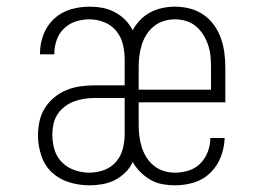

<svg xmlns="http://www.w3.org/2000/svg" viewBox="-20 -548 790 576"><path d="M248 8Q218 8 188 -1Q158 -10 136 -30.5Q114 -51 104 -81Q94 -111 94 -141Q94 -163 98.5 -184Q103 -205 114.5 -223.5Q126 -242 143 -256Q160 -270 180 -278Q200 -286 221 -289Q242 -292 264 -292H354V-370Q354 -393 348.5 -415.5Q343 -438 328.5 -455.5Q314 -473 292.5 -481.5Q271 -490 248 -490Q227 -490 207 -483.5Q187 -477 172 -462.5Q157 -448 150 -428Q143 -408 143 -387V-385H100V-388Q100 -417 110.5 -444.5Q121 -472 142 -491.5Q163 -511 191 -519.5Q219 -528 248 -528Q268 -528 287 -524.5Q306 -521 323.5 -512Q341 -503 355 -489Q369 -475 378 -457Q387 -474 400.5 -488Q414 -502 431 -511Q448 -520 467 -524Q486 -528 505 -528Q527 -528 549 -522.5Q571 -517 589.5 -504.5Q608 -492 621.5 -473.5Q635 -455 642.5 -434Q650 -413 653 -390.5Q656 -368 656 -346V-241H396V-174Q396 -157 398 -140.5Q400 -124 405 -107.5Q410 -91 419 -76.5Q428 -62 441.5 -51Q455 -40 471.5 -35Q488 -30 505 -30Q526 -30 546.5 -36.5Q567 -43 581.5 -58Q596 -73 603.5 -93Q611 -113 611 -134H654Q653 -105 642.5 -77.5Q632 -50 611 -29.5Q590 -9 562 -0.5Q534 8 505 8Q486 8 467 4.5Q448 1 431.5 -8.5Q415 -18 401.5 -31.5Q388 -45 378 -62Q370 -44 355.5 -30Q341 -16 324 -7.5Q307 1 287.5 4.5Q268 8 248 8ZM396 -279H613V-346Q613 -363 611.5 -379.5Q610 -396 604.5 -412.5Q599 -429 590 -443.5Q581 -458 568 -469Q555 -480 538.5 -485Q522 -490 505 -490Q488 -490 471.5 -485Q455 -480 441.5 -469Q428 -458 419 -443.5Q410 -429 405 -412.5Q400 -396 398 -379.5Q396 -363 396 -346ZM248 -30Q271 -30 292.5 -38Q314 -46 328.5 -63Q343 -80 348.5 -102Q354 -124 354 -146V-254H264Q248 -254 232 -251.5Q216 -249 201.5 -243.5Q187 -238 174 -228Q161 -218 152.5 -205Q144 -192 140.5 -176Q137 -160 137 -144Q137 -121 143.5 -99Q150 -77 166 -61Q182 -45 204 -37.5Q226 -30 248 -30Z"/></svg>

Font: Iosevka Etoile Extralight
Style: Regular
Weight: 200
Designer: Belleve Invis
Foundry: Belleve Invis
Version: Version 22.1.2; ttfautohint (v1.8.4)